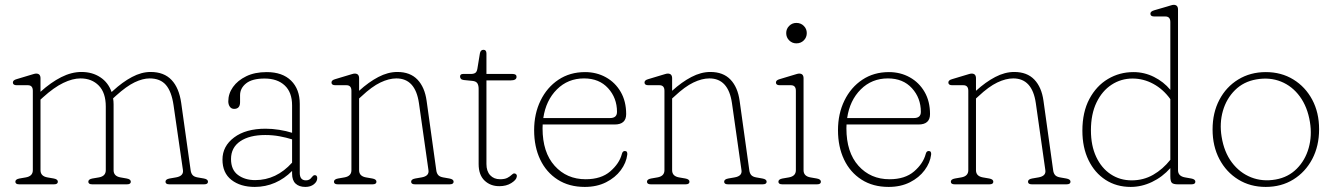

<svg xmlns="http://www.w3.org/2000/svg" viewBox="-20 -744 5386 775"><path d="M143.5 -428V-373.5Q185.5 -411.5 227 -432.5Q268.5 -453.5 309 -453.5Q352.5 -453.5 384.8 -432.2Q417 -411 430.5 -372.5L435.5 -377Q474.5 -413 512.8 -433.2Q551 -453.5 588 -453.5Q642 -453.5 672.5 -421.2Q703 -389 711.5 -328L749.5 -57Q751 -45 757 -37.8Q763 -30.5 777 -28L803 -23.5Q819.5 -20.5 819.5 -10.5Q819.5 0 804 0H663.5Q648 0 648 -10.5Q648 -20.5 664.5 -23.5L690.5 -28Q721.5 -33.5 718.5 -57L680.5 -319.5Q672.5 -374.5 649.8 -401Q627 -427.5 584 -427.5Q556.5 -427.5 523.5 -411.8Q490.5 -396 448.5 -358L436.5 -347Q438.5 -335 438.5 -323V-57Q438.5 -33 466 -28L491.5 -23.5Q508 -20.5 508 -10.5Q508 0 492.5 0H352Q336.5 0 336.5 -10.5Q336.5 -20.5 353 -23.5L379.5 -28Q407 -33 407 -57V-314Q407 -369.5 378.8 -398.5Q350.5 -427.5 305 -427.5Q273 -427.5 235.2 -409.2Q197.5 -391 154 -351.5L143.5 -342V-57Q143.5 -33 171 -28L197 -23.5Q213.5 -20.5 213.5 -10.5Q213.5 0 198 0H57.5Q42 0 42 -10.5Q42 -20.5 58.5 -23.5L84.5 -28Q112.5 -33 112.5 -57V-377.5Q112.5 -400 92.5 -400H47.5Q32 -400 32 -411Q32 -420.5 47 -424.5L98.5 -440Q107.5 -442.5 114.5 -444.8Q121.5 -447 126 -447Q143.5 -447 143.5 -428Z M878 -100Q878 -154 925 -189.2Q972 -224.5 1052 -224.5Q1078.5 -224.5 1107 -220Q1135.5 -215.5 1159 -208V-318.5Q1159 -371.5 1129.2 -399.2Q1099.5 -427 1048 -427Q998 -427 973.5 -407.5Q949 -388 949 -359.5V-331.5Q949 -304.5 925 -304.5Q914 -304.5 907.8 -313.2Q901.5 -322 901.5 -335Q901.5 -366 920.5 -392.8Q939.5 -419.5 974 -436.2Q1008.5 -453 1056.5 -453Q1120 -453 1155 -418.5Q1190 -384 1190 -324.5V-46Q1190 -16 1215 -16Q1229.5 -16 1237.5 -27.5Q1240.5 -31 1243.5 -34Q1246.5 -37 1250.5 -37Q1260.5 -37 1260.5 -25Q1260.5 -11 1247 -0.2Q1233.5 10.5 1212.5 10.5Q1187.5 10.5 1173.2 -2.8Q1159 -16 1159 -43V-54Q1128.5 -23 1090 -6.2Q1051.5 10.5 1008.5 10.5Q950.5 10.5 914.2 -17.8Q878 -46 878 -100ZM912.5 -102Q912.5 -58.5 940.5 -37.8Q968.5 -17 1010 -17Q1095.5 -17 1159 -87.5V-181.5Q1135 -189 1107.8 -194Q1080.5 -199 1050.5 -199Q987 -199 949.8 -173.8Q912.5 -148.5 912.5 -102Z M1429.5 -428V-377.5Q1468.5 -413 1507.2 -433.2Q1546 -453.5 1584 -453.5Q1635.5 -453.5 1665 -422.8Q1694.5 -392 1702 -337L1741 -57Q1742.5 -45 1748.5 -37.8Q1754.5 -30.5 1768.5 -28L1794 -23.5Q1811 -20.5 1811 -10.5Q1811 0 1795 0H1655Q1639.5 0 1639.5 -10.5Q1639.5 -20.5 1656 -23.5L1682 -28Q1713 -33.5 1709.5 -57L1671 -328Q1656.5 -427.5 1580 -427.5Q1550 -427.5 1515.5 -411Q1481 -394.5 1439.5 -355.5L1429.5 -346.5V-57Q1429.5 -33 1457 -28L1483 -23.5Q1499.5 -20.5 1499.5 -10.5Q1499.5 0 1484 0H1343.5Q1328 0 1328 -10.5Q1328 -20.5 1344.5 -23.5L1370.5 -28Q1398.5 -33 1398.5 -57V-377.5Q1398.5 -400 1378.5 -400H1333.5Q1318 -400 1318 -411Q1318 -420.5 1333 -424.5L1384.5 -440Q1393.5 -442.5 1400.5 -444.8Q1407.5 -447 1412 -447Q1429.5 -447 1429.5 -428Z M1887 -417.5 1852 -421Q1843.5 -422 1840.2 -426.2Q1837 -430.5 1837 -435Q1837 -445.5 1849.5 -445.5H1880.5Q1892.5 -445.5 1898.8 -450Q1905 -454.5 1907 -467L1917 -528Q1919.5 -543 1931.5 -543Q1943.5 -543 1943.5 -528V-445.5H2048.5Q2065 -445.5 2065 -434Q2065 -419.5 2041.5 -419.5H1943.5V-82Q1943.5 -53 1958.5 -36.8Q1973.5 -20.5 1998.5 -20.5Q2017.5 -20.5 2028.2 -26.2Q2039 -32 2045 -38Q2051 -44 2056 -44Q2061 -44 2064.2 -40Q2067.5 -36 2065.5 -29Q2063.5 -17.5 2043.8 -5Q2024 7.5 1995.5 7.5Q1959.5 7.5 1935.8 -15.2Q1912 -38 1912 -82V-385.5Q1912 -399.5 1906.8 -407.8Q1901.5 -416 1887 -417.5Z M2507.5 -283.5Q2507.5 -241.5 2461 -241.5H2170.5Q2170 -234 2170 -226Q2170 -129 2218.8 -74.8Q2267.5 -20.5 2344 -20.5Q2406.5 -20.5 2443.2 -52.2Q2480 -84 2490 -122Q2493 -134.5 2502 -134.5Q2513.5 -134.5 2512 -120Q2508 -87 2485.8 -57Q2463.5 -27 2426.2 -8.2Q2389 10.5 2340.5 10.5Q2277 10.5 2231 -19Q2185 -48.5 2160.5 -100Q2136 -151.5 2136 -218.5Q2136 -285 2162 -338.2Q2188 -391.5 2234.2 -422.2Q2280.5 -453 2341.5 -453Q2388 -453 2425.8 -432Q2463.5 -411 2485.5 -373Q2507.5 -335 2507.5 -283.5ZM2337.5 -427.5Q2272.5 -427.5 2228 -383.2Q2183.5 -339 2173 -267.5H2442.5Q2470.5 -267.5 2470.5 -292.5Q2470.5 -348.5 2434.5 -388Q2398.5 -427.5 2337.5 -427.5Z M2693 -428V-377.5Q2732 -413 2770.8 -433.2Q2809.5 -453.5 2847.5 -453.5Q2899 -453.5 2928.5 -422.8Q2958 -392 2965.5 -337L3004.5 -57Q3006 -45 3012 -37.8Q3018 -30.5 3032 -28L3057.5 -23.5Q3074.5 -20.5 3074.5 -10.5Q3074.5 0 3058.5 0H2918.5Q2903 0 2903 -10.5Q2903 -20.5 2919.5 -23.5L2945.5 -28Q2976.5 -33.5 2973 -57L2934.5 -328Q2920 -427.5 2843.5 -427.5Q2813.5 -427.5 2779 -411Q2744.5 -394.5 2703 -355.5L2693 -346.5V-57Q2693 -33 2720.5 -28L2746.5 -23.5Q2763 -20.5 2763 -10.5Q2763 0 2747.5 0H2607Q2591.5 0 2591.5 -10.5Q2591.5 -20.5 2608 -23.5L2634 -28Q2662 -33 2662 -57V-377.5Q2662 -400 2642 -400H2597Q2581.5 -400 2581.5 -411Q2581.5 -420.5 2596.5 -424.5L2648 -440Q2657 -442.5 2664 -444.8Q2671 -447 2675.5 -447Q2693 -447 2693 -428Z M3194.5 -569Q3177.5 -569 3165.5 -581Q3153.5 -593 3153.5 -610.5Q3153.5 -627.5 3165.5 -639.5Q3177.5 -651.5 3194.5 -651.5Q3212.5 -651.5 3224.5 -639.5Q3236.5 -627.5 3236.5 -610.5Q3236.5 -593 3224.5 -581Q3212.5 -569 3194.5 -569ZM3223.5 -428V-57Q3223.5 -33 3251 -28L3277 -23.5Q3293.5 -20.5 3293.5 -10.5Q3293.5 0 3278 0H3137.5Q3122 0 3122 -10.5Q3122 -20.5 3138.5 -23.5L3164.5 -28Q3192.5 -33 3192.5 -57V-377.5Q3192.5 -400 3172.5 -400H3127.5Q3112 -400 3112 -411Q3112 -420.5 3127 -424.5L3178.5 -440Q3187.5 -442.5 3194.5 -444.8Q3201.5 -447 3206 -447Q3223.5 -447 3223.5 -428Z M3734 -283.5Q3734 -241.5 3687.5 -241.5H3397Q3396.5 -234 3396.5 -226Q3396.5 -129 3445.2 -74.8Q3494 -20.5 3570.5 -20.5Q3633 -20.5 3669.8 -52.2Q3706.5 -84 3716.5 -122Q3719.5 -134.5 3728.5 -134.5Q3740 -134.5 3738.5 -120Q3734.5 -87 3712.2 -57Q3690 -27 3652.8 -8.2Q3615.5 10.5 3567 10.5Q3503.5 10.5 3457.5 -19Q3411.5 -48.5 3387 -100Q3362.5 -151.5 3362.5 -218.5Q3362.5 -285 3388.5 -338.2Q3414.5 -391.5 3460.8 -422.2Q3507 -453 3568 -453Q3614.5 -453 3652.2 -432Q3690 -411 3712 -373Q3734 -335 3734 -283.5ZM3564 -427.5Q3499 -427.5 3454.5 -383.2Q3410 -339 3399.5 -267.5H3669Q3697 -267.5 3697 -292.5Q3697 -348.5 3661 -388Q3625 -427.5 3564 -427.5Z M3919.5 -428V-377.5Q3958.5 -413 3997.2 -433.2Q4036 -453.5 4074 -453.5Q4125.5 -453.5 4155 -422.8Q4184.5 -392 4192 -337L4231 -57Q4232.5 -45 4238.5 -37.8Q4244.5 -30.5 4258.5 -28L4284 -23.5Q4301 -20.5 4301 -10.5Q4301 0 4285 0H4145Q4129.5 0 4129.5 -10.5Q4129.5 -20.5 4146 -23.5L4172 -28Q4203 -33.5 4199.5 -57L4161 -328Q4146.5 -427.5 4070 -427.5Q4040 -427.5 4005.5 -411Q3971 -394.5 3929.5 -355.5L3919.5 -346.5V-57Q3919.5 -33 3947 -28L3973 -23.5Q3989.5 -20.5 3989.5 -10.5Q3989.5 0 3974 0H3833.5Q3818 0 3818 -10.5Q3818 -20.5 3834.5 -23.5L3860.5 -28Q3888.5 -33 3888.5 -57V-377.5Q3888.5 -400 3868.5 -400H3823.5Q3808 -400 3808 -411Q3808 -420.5 3823 -424.5L3874.5 -440Q3883.5 -442.5 3890.5 -444.8Q3897.5 -447 3902 -447Q3919.5 -447 3919.5 -428Z M4349 -216.5Q4349 -291.5 4377.2 -344.5Q4405.5 -397.5 4452.2 -425.2Q4499 -453 4555 -453Q4599 -453 4638 -433.5Q4677 -414 4704 -381.5V-655Q4704 -677.5 4684 -677.5H4639Q4623.5 -677.5 4623.5 -689Q4623.5 -698 4639 -702.5L4690.5 -717.5Q4699 -720 4706 -722.2Q4713 -724.5 4717.5 -724.5Q4735 -724.5 4735 -705.5V-57Q4735 -33 4763 -28L4788.5 -23.5Q4805 -20.5 4805 -10.5Q4805 0 4789.5 0H4734Q4716 0 4710 -6.2Q4704 -12.5 4704 -32.5V-65.5Q4672 -29.5 4630 -9.5Q4588 10.5 4544 10.5Q4486.5 10.5 4442.5 -18Q4398.5 -46.5 4373.8 -97.5Q4349 -148.5 4349 -216.5ZM4383.5 -218Q4383.5 -156 4404.8 -110.8Q4426 -65.5 4463.2 -40.8Q4500.5 -16 4548 -16Q4595.5 -16 4634.8 -38.5Q4674 -61 4704 -99V-344Q4675 -384 4635.2 -405.5Q4595.5 -427 4551.5 -427Q4505 -427 4466.8 -402Q4428.5 -377 4406 -330.2Q4383.5 -283.5 4383.5 -218Z M5089.5 -453Q5152 -453 5200.5 -423.2Q5249 -393.5 5276.8 -341.5Q5304.5 -289.5 5304.5 -222.5Q5304.5 -154.5 5276.8 -102Q5249 -49.5 5200.5 -19.5Q5152 10.5 5089 10.5Q5026.5 10.5 4978 -19.5Q4929.5 -49.5 4902 -101.8Q4874.5 -154 4874.5 -221.5Q4874.5 -289 4902 -341.2Q4929.5 -393.5 4978.2 -423.2Q5027 -453 5089.5 -453ZM5129.5 -19.5Q5180 -28.5 5214.2 -62.8Q5248.5 -97 5262.5 -146.8Q5276.5 -196.5 5267.5 -251.5Q5257.5 -312.5 5226.8 -354.5Q5196 -396.5 5150.5 -414.8Q5105 -433 5051 -423.5Q4999.5 -414.5 4965 -380.2Q4930.5 -346 4916.2 -296.5Q4902 -247 4911 -192Q4921 -130 4952.5 -88.2Q4984 -46.5 5030 -28.2Q5076 -10 5129.5 -19.5Z"/></svg>

Font: Fraunces 72pt S100 Thin
Style: Regular
Weight: 100
Version: Version 1.000; ttfautohint (v1.8.3)